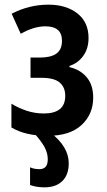

<svg xmlns="http://www.w3.org/2000/svg" viewBox="-20 -573 459 824"><path d="M188 -553Q264 -553 312 -515.5Q360 -478 360 -410Q360 -365 337.5 -333.5Q315 -302 278 -290V-285Q325 -274 352.5 -241Q380 -208 380 -154Q380 -83 330 -36.5Q280 10 184 10Q89 10 29 -26V-128Q58 -110 93.5 -98Q129 -86 169 -86Q213 -86 236.5 -104.5Q260 -123 260 -162Q260 -198 236.5 -218.5Q213 -239 158 -239H111V-326H152Q198 -326 222 -343Q246 -360 246 -398Q246 -460 175 -460Q125 -460 69 -428L30 -514Q105 -553 188 -553ZM185 111Q185 85 172 60Q159 35 128 0H201Q236 27 255.5 59.5Q275 92 275 128Q275 177 247.5 204Q220 231 171 231Q136 231 109 221V145Q126 153 149 153Q185 153 185 111Z"/></svg>

Font: Avrile Sans Condensed SemiBold
Style: Regular
Weight: 600
Width: 3
Designer: Monotype Design Team
Foundry: Monotype Imaging Inc.
Version: Version 2.001;September 10, 2019;FontCreator 11.5.0.2425 64-